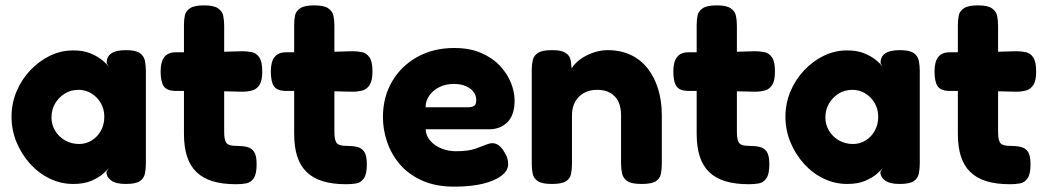

<svg xmlns="http://www.w3.org/2000/svg" viewBox="-20 -678 3900 716"><path d="M449 8Q412 8 394.5 -5Q377 -18 377 -37L387 -54Q381 -44 364 -29.5Q347 -15 320 -3.5Q293 8 253 8Q207 8 165.5 -12Q124 -32 92 -67.5Q60 -103 41.5 -148Q23 -193 23 -243Q23 -292 41.5 -336.5Q60 -381 92.5 -415.5Q125 -450 166 -470Q207 -490 253 -490Q290 -490 316 -479.5Q342 -469 359.5 -455Q377 -441 386 -428L378 -442Q377 -466 394.5 -478.5Q412 -491 450 -491Q486 -491 501.5 -480Q517 -469 520.5 -451Q524 -433 524 -413V-68Q524 -49 520.5 -31Q517 -13 501.5 -2.5Q486 8 449 8ZM275 -141Q301 -141 322.5 -154.5Q344 -168 356.5 -191Q369 -214 369 -242Q369 -271 356 -293.5Q343 -316 321 -329.5Q299 -343 273 -343Q244 -343 221.5 -329Q199 -315 185.5 -292Q172 -269 172 -240Q172 -213 185.5 -190.5Q199 -168 222.5 -154.5Q246 -141 275 -141Z M861 9Q810 9 773.5 -2Q737 -13 713 -36Q689 -59 677.5 -94.5Q666 -130 666 -179V-585Q666 -605 669.5 -621Q673 -637 689 -647.5Q705 -658 741 -658Q777 -658 793 -647Q809 -636 812.5 -619Q816 -602 816 -582V-185Q816 -169 818.5 -158.5Q821 -148 826 -143Q831 -138 840 -136Q849 -134 862 -134Q884 -134 901 -130Q918 -126 927.5 -112Q937 -98 937 -65Q937 -29 926 -13Q915 3 897.5 6Q880 9 861 9ZM635 -483H745L883 -487Q902 -487 919 -483.5Q936 -480 947 -464Q958 -448 958 -411Q958 -377 947.5 -361Q937 -345 920 -340.5Q903 -336 883 -336L752 -339H631Q602 -340 590.5 -356.5Q579 -373 579 -412Q579 -448 593 -465.5Q607 -483 635 -483Z M1272 9Q1221 9 1184.5 -2Q1148 -13 1124 -36Q1100 -59 1088.5 -94.5Q1077 -130 1077 -179V-585Q1077 -605 1080.5 -621Q1084 -637 1100 -647.5Q1116 -658 1152 -658Q1188 -658 1204 -647Q1220 -636 1223.5 -619Q1227 -602 1227 -582V-185Q1227 -169 1229.5 -158.5Q1232 -148 1237 -143Q1242 -138 1251 -136Q1260 -134 1273 -134Q1295 -134 1312 -130Q1329 -126 1338.5 -112Q1348 -98 1348 -65Q1348 -29 1337 -13Q1326 3 1308.5 6Q1291 9 1272 9ZM1046 -483H1156L1294 -487Q1313 -487 1330 -483.5Q1347 -480 1358 -464Q1369 -448 1369 -411Q1369 -377 1358.5 -361Q1348 -345 1331 -340.5Q1314 -336 1294 -336L1163 -339H1042Q1013 -340 1001.5 -356.5Q990 -373 990 -412Q990 -448 1004 -465.5Q1018 -483 1046 -483Z M1674 18Q1604 18 1553.5 -5Q1503 -28 1471 -65.5Q1439 -103 1423.5 -149Q1408 -195 1408 -241Q1408 -316 1442 -374Q1476 -432 1536 -465.5Q1596 -499 1674 -499Q1732 -499 1774.5 -480.5Q1817 -462 1844.5 -432.5Q1872 -403 1885.5 -369Q1899 -335 1899 -304Q1899 -249 1872.5 -222.5Q1846 -196 1805 -196H1567Q1569 -170 1585.5 -152Q1602 -134 1627 -124Q1652 -114 1680 -114Q1704 -114 1722 -116.5Q1740 -119 1753 -123.5Q1766 -128 1777 -132.5Q1788 -137 1796.5 -140Q1805 -143 1813 -144Q1828 -145 1840.5 -135.5Q1853 -126 1863 -107Q1870 -96 1872.5 -86Q1875 -76 1875 -66Q1875 -42 1850.5 -23Q1826 -4 1781.5 7Q1737 18 1674 18ZM1567 -278H1725Q1741 -278 1748.5 -283.5Q1756 -289 1756 -305Q1756 -323 1745 -336.5Q1734 -350 1715.5 -357.5Q1697 -365 1673 -365Q1642 -365 1618 -353Q1594 -341 1580.5 -321Q1567 -301 1567 -278Z M2038 8Q2001 8 1985.5 -2.5Q1970 -13 1966.5 -30.5Q1963 -48 1963 -67V-419Q1963 -438 1967 -454.5Q1971 -471 1986.5 -481Q2002 -491 2039 -491Q2071 -491 2086 -482.5Q2101 -474 2105.5 -462Q2110 -450 2110 -439.5Q2110 -429 2112 -425L2106 -406Q2108 -421 2121.5 -436.5Q2135 -452 2155.5 -464.5Q2176 -477 2199.5 -484Q2223 -491 2246 -491Q2294 -491 2331.5 -473.5Q2369 -456 2395 -423Q2421 -390 2434.5 -345.5Q2448 -301 2448 -248V-66Q2448 -47 2444.5 -29.5Q2441 -12 2425.5 -2Q2410 8 2373 8Q2335 8 2319.5 -2.5Q2304 -13 2300 -30.5Q2296 -48 2296 -67V-248Q2296 -278 2286 -299Q2276 -320 2256 -331.5Q2236 -343 2207 -343Q2178 -343 2157 -331Q2136 -319 2124.5 -298Q2113 -277 2113 -248V-66Q2113 -47 2109.5 -29.5Q2106 -12 2090.5 -2Q2075 8 2038 8Z M2773 9Q2722 9 2685.5 -2Q2649 -13 2625 -36Q2601 -59 2589.5 -94.5Q2578 -130 2578 -179V-585Q2578 -605 2581.5 -621Q2585 -637 2601 -647.5Q2617 -658 2653 -658Q2689 -658 2705 -647Q2721 -636 2724.5 -619Q2728 -602 2728 -582V-185Q2728 -169 2730.5 -158.5Q2733 -148 2738 -143Q2743 -138 2752 -136Q2761 -134 2774 -134Q2796 -134 2813 -130Q2830 -126 2839.5 -112Q2849 -98 2849 -65Q2849 -29 2838 -13Q2827 3 2809.5 6Q2792 9 2773 9ZM2547 -483H2657L2795 -487Q2814 -487 2831 -483.5Q2848 -480 2859 -464Q2870 -448 2870 -411Q2870 -377 2859.5 -361Q2849 -345 2832 -340.5Q2815 -336 2795 -336L2664 -339H2543Q2514 -340 2502.5 -356.5Q2491 -373 2491 -412Q2491 -448 2505 -465.5Q2519 -483 2547 -483Z M3335 8Q3298 8 3280.5 -5Q3263 -18 3263 -37L3273 -54Q3267 -44 3250 -29.5Q3233 -15 3206 -3.5Q3179 8 3139 8Q3093 8 3051.5 -12Q3010 -32 2978 -67.5Q2946 -103 2927.5 -148Q2909 -193 2909 -243Q2909 -292 2927.5 -336.5Q2946 -381 2978.5 -415.5Q3011 -450 3052 -470Q3093 -490 3139 -490Q3176 -490 3202 -479.5Q3228 -469 3245.5 -455Q3263 -441 3272 -428L3264 -442Q3263 -466 3280.5 -478.5Q3298 -491 3336 -491Q3372 -491 3387.5 -480Q3403 -469 3406.5 -451Q3410 -433 3410 -413V-68Q3410 -49 3406.5 -31Q3403 -13 3387.5 -2.5Q3372 8 3335 8ZM3161 -141Q3187 -141 3208.5 -154.5Q3230 -168 3242.5 -191Q3255 -214 3255 -242Q3255 -271 3242 -293.5Q3229 -316 3207 -329.5Q3185 -343 3159 -343Q3130 -343 3107.5 -329Q3085 -315 3071.5 -292Q3058 -269 3058 -240Q3058 -213 3071.5 -190.5Q3085 -168 3108.5 -154.5Q3132 -141 3161 -141Z M3747 9Q3696 9 3659.5 -2Q3623 -13 3599 -36Q3575 -59 3563.5 -94.5Q3552 -130 3552 -179V-585Q3552 -605 3555.5 -621Q3559 -637 3575 -647.5Q3591 -658 3627 -658Q3663 -658 3679 -647Q3695 -636 3698.5 -619Q3702 -602 3702 -582V-185Q3702 -169 3704.5 -158.5Q3707 -148 3712 -143Q3717 -138 3726 -136Q3735 -134 3748 -134Q3770 -134 3787 -130Q3804 -126 3813.5 -112Q3823 -98 3823 -65Q3823 -29 3812 -13Q3801 3 3783.5 6Q3766 9 3747 9ZM3521 -483H3631L3769 -487Q3788 -487 3805 -483.5Q3822 -480 3833 -464Q3844 -448 3844 -411Q3844 -377 3833.5 -361Q3823 -345 3806 -340.5Q3789 -336 3769 -336L3638 -339H3517Q3488 -340 3476.5 -356.5Q3465 -373 3465 -412Q3465 -448 3479 -465.5Q3493 -483 3521 -483Z"/></svg>

Font: Fredoka SemiBold
Style: Regular
Weight: 600
Designer: Ben Nathan
Foundry: Milena B. Brandão, Ben Nathan
Version: Version 2.001